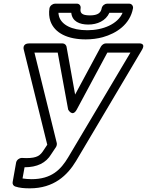

<svg xmlns="http://www.w3.org/2000/svg" viewBox="-20 -790 802 1048"><path d="M114 123C182 123 231 100 260 51L286 12C290 5 291 -3 290 -9L168 -503H295L352 -192C352 -192 375 -148 399 -192L566 -503H692L352 69C312 136 261 188 152 188C133 188 116 186 103 184ZM98 72C87 72 71 82 68 97L49 204C47 214 53 225 63 228C87 236 113 238 143 238C274 238 348 167 395 89L755 -518C778 -557 738 -553 738 -553H557C548 -553 537 -546 531 -536L390 -274L343 -536C341 -544 333 -553 322 -553H140C98 -553 110 -518 110 -518L238 0L218 30C200 58 184 73 123 73C117 73 108 72 98 72ZM462 -656C511 -656 557 -676 577 -720H649C623 -659 543 -625 457 -625C369 -625 317 -656 303 -698C301 -705 299 -713 299 -720H369C374 -673 414 -656 462 -656ZM471 -706C425 -706 416 -720 420 -745C422 -756 415 -770 400 -770H280C269 -770 253 -760 250 -745C246 -720 248 -696 255 -675C278 -609 350 -575 448 -575C480 -575 512 -579 541 -587C616 -608 690 -657 706 -745C708 -756 700 -770 685 -770H564C553 -770 538 -760 535 -745C531 -721 515 -706 471 -706Z"/></svg>

Font: Asimov
Style: XWidOuIt
Weight: 500
Designer: Google
Version: Version 2.000980; 2014